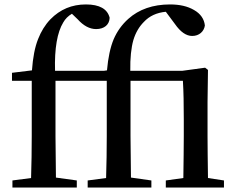

<svg xmlns="http://www.w3.org/2000/svg" viewBox="-20 -845 1064 865"><path d="M326 0V-32L232 -45C231 -128 230 -190 230 -232V-481H461V-232C461 -169 460 -106 458 -43L375 -32V0H662V-32L570 -45C569 -128 568 -190 568 -232V-481H804C807 -433 808 -375 808 -308V-232C808 -182 807 -119 806 -43L727 -32V0H989V-32L917 -43C916 -118 915 -181 915 -232V-385L917 -530L904 -540L801 -526H567C566 -583 571 -630 581 -665C591 -698 607 -725 628 -746C653 -773 686 -788 727 -792L768 -737C793 -701 819 -683 846 -683C877 -683 899 -703 903 -730C900 -759 884 -783 854 -800C825 -817 789 -825 746 -825C669 -825 606 -803 558 -760C529 -734 507 -703 492 -668C477 -632 467 -585 462 -528L448 -526H228C225 -627 238 -700 265 -744C274 -760 287 -773 304 -783L330 -758C356 -729 384 -714 413 -714C450 -714 473 -734 474 -765C464 -805 428 -825 367 -825C304 -825 251 -803 207 -758C183 -733 165 -703 152 -670C137 -633 128 -585 124 -528L34 -517V-481H123V-232C123 -169 122 -106 120 -43L36 -32V0Z"/></svg>

Font: AllPunType SemiBold
Style: Regular
Weight: 600
Version: 1.0